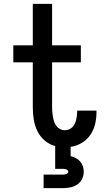

<svg xmlns="http://www.w3.org/2000/svg" viewBox="-20 -755 540 995"><path d="M206 220V150H306Q310 150 314.5 149.5Q319 149 323 147.5Q327 146 330.5 143Q334 140 334 135Q334 131 330.5 127.5Q327 124 323 122.5Q319 121 314.5 120.5Q310 120 306 120H266V2Q236 -6 211.5 -27Q187 -48 173.5 -76Q160 -104 155 -135Q150 -166 150 -197V-432H49V-520H150V-735H250V-520H399V-432H250V-197Q250 -185 251 -172.5Q252 -160 254.5 -147.5Q257 -135 261 -123.5Q265 -112 272.5 -102Q280 -92 291.5 -86Q303 -80 315 -80Q326 -80 336.5 -84Q347 -88 354.5 -95.5Q362 -103 367 -113Q372 -123 374.5 -133.5Q377 -144 378.5 -155Q380 -166 380 -177Q380 -178 380 -179.5Q380 -181 380 -182H480Q480 -179 480 -176.5Q480 -174 480 -172Q480 -141 472.5 -110.5Q465 -80 447.5 -55Q430 -30 403 -14Q376 2 346 6V54Q360 58 373 64.5Q386 71 395.5 82Q405 93 409.5 107Q414 121 414 135Q414 155 405 173Q396 191 380 201.5Q364 212 344.5 216Q325 220 306 220Z"/></svg>

Font: Zed Sans Semibold
Style: Regular
Weight: 600
Designer: Belleve Invis
Foundry: Belleve Invis
Version: Version 1.0.0; ttfautohint (v1.8.4)